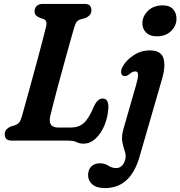

<svg xmlns="http://www.w3.org/2000/svg" viewBox="-20 -720 924 983"><path d="M325.5 0H41.5Q20 0 12 -9.5Q4 -19 4.5 -33.5Q4.5 -47.5 13.2 -57.2Q22 -67 34.5 -72L55.5 -78.5Q70.5 -83.5 78.5 -93.5Q86.5 -103.5 92.5 -126Q99.5 -150.5 112.5 -197.8Q125.5 -245 141.5 -303Q157.5 -361 173 -418.5Q188.5 -476 200.2 -521.5Q212 -567 217 -588.5Q222.5 -614.5 203 -622.5L180.5 -630.5Q169 -635.5 163 -642.8Q157 -650 157 -662Q157 -679 168 -689.5Q179 -700 199.5 -700H411.5Q433 -700 440.5 -690.8Q448 -681.5 448 -667Q448 -652.5 439.2 -642.8Q430.5 -633 419 -628.5L393 -621Q381 -617.5 373.5 -609Q366 -600.5 360 -579.5Q350 -546 335.8 -494.8Q321.5 -443.5 305.8 -386.2Q290 -329 275.5 -275Q261 -221 250.8 -180.8Q240.5 -140.5 237 -124.5Q231 -93 242.2 -80Q253.5 -67 279.5 -67H342.5Q383 -67 409 -90Q435 -113 460 -173.5Q471 -196.5 481.8 -206Q492.5 -215.5 505 -215.5Q521.5 -215.5 528.5 -203.2Q535.5 -191 535 -170.5Q532.5 -121 515 -78.8Q497.5 -36.5 469.5 -10.5Q441.5 15.5 407 15.5Q388 15.5 372.5 7.8Q357 0 325.5 0ZM783 -534Q747 -534 727.5 -554Q708 -574 709 -603Q710 -637.5 738 -665Q766 -692.5 813.5 -692.5Q849 -692.5 866.8 -672.2Q884.5 -652 883.5 -621Q882.5 -587 855.2 -560.5Q828 -534 783 -534ZM810 -317 694 84Q671.5 162 627.5 202.5Q583.5 243 517 243Q475 243 453 224.2Q431 205.5 431 177Q431 149 447.2 132.5Q463.5 116 491.5 116Q516.5 116 534.8 128.2Q553 140.5 575.5 140.5Q590.5 140.5 602.5 130.2Q614.5 120 621.5 96.5Q626.5 75.5 619 54.2Q611.5 33 606.2 6Q601 -21 612 -59.5L676.5 -284Q686 -317 686.8 -335.8Q687.5 -354.5 672.5 -354.5Q657.5 -354.5 638.5 -337.5Q624.5 -327.5 612 -331.5Q602.5 -334.5 600.2 -347.8Q598 -361 608.5 -380Q626 -412 664 -437Q702 -462 747 -462Q803 -462 816.2 -423.5Q829.5 -385 810 -317Z"/></svg>

Font: Fraunces 72pt SuperSoft SemiBold
Style: Italic
Weight: 600
Italic angle: -16°
Version: Version 1.000;[b76b70a41]